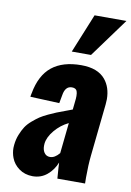

<svg xmlns="http://www.w3.org/2000/svg" viewBox="-94 -907 665 974"><g transform="rotate(10 238.5 -420.0)"><path d="M230.5 -647.5 312.5 -848.6H476.6L329.6 -647.5ZM213.9 -101.6Q238.8 -101.6 262.2 -129.9L278.8 -287.6Q238.3 -268.1 208.7 -232.9Q179.2 -197.8 175.3 -163.6Q174.8 -157.7 174.8 -152.3Q174.8 -131.8 183.6 -118.2Q194.3 -101.6 213.9 -101.6ZM144 9.8Q103 9.3 74 -12Q44.9 -33.2 33.2 -64.5Q23.9 -88.9 23.9 -115.2Q23.9 -123 24.9 -130.9Q27.8 -159.2 37.6 -183.8Q47.4 -208.5 59.1 -226.6Q70.8 -244.6 90.8 -261.7Q110.8 -278.8 126.2 -289.1Q141.6 -299.3 167.5 -311.5Q193.4 -323.7 207.8 -329.3Q222.2 -335 249.5 -345Q276.9 -355 286.6 -358.9L292.5 -415.5Q293 -423.3 293 -429.7Q293 -445.3 289.1 -455.1Q283.2 -468.8 263.2 -468.8Q228.5 -468.8 221.2 -420.9L213.4 -378.9L63.5 -385.3Q63.5 -386.7 64.9 -395Q66.4 -403.3 66.9 -404.3Q84 -498.5 139.6 -543.2Q195.3 -587.9 290.5 -587.9Q376 -587.9 415 -540.5Q447.3 -501.5 447.8 -440.4Q447.8 -427.7 446.3 -413.6L418 -145Q412.6 -95.2 412.6 -30.8Q412.6 -15.6 413.1 0H270.5Q265.1 -68.8 265.1 -82Q249.5 -42.5 218.3 -16.4Q187 9.8 144 9.8Z"/></g></svg>

Font: Oswald
Style: Bold
Weight: 700
Designer: Vernon Adams
Foundry: Vernon Adams
Version: 3.0; ttfautohint (v0.94.23-7a4d-dirty) -l 8 -r 50 -G 200 -x 